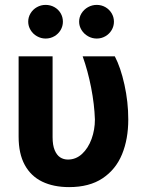

<svg xmlns="http://www.w3.org/2000/svg" viewBox="-20 -763 606 793"><path d="M197.2 -530.3V-196.4Q197.2 -163.4 205.8 -142.9Q214.4 -122.4 228.4 -113.2Q242.5 -104 260.7 -104Q293.7 -104 319.1 -127.5Q344.4 -151.1 358.2 -189.1Q372 -227.1 372 -269.5Q369.9 -331.8 356.4 -401.2Q342.9 -470.5 321.4 -530.3H454.2Q478.2 -484.8 494 -413.3Q509.8 -341.9 509.8 -269.5Q509.8 -188.4 484 -125.7Q458.2 -63 403.7 -26.6Q349.1 9.8 265.3 9.8Q201.2 9.8 154.3 -12.8Q107.5 -35.5 82.2 -81.9Q56.9 -128.3 56.9 -198.3V-530.3ZM96.5 -673.3Q96.5 -692.2 106.3 -708.2Q116 -724.2 132.6 -733.5Q149.2 -742.8 168.2 -742.8Q188.1 -742.8 204.4 -733.7Q220.7 -724.7 230.3 -708.7Q239.8 -692.6 239.8 -673.3Q239.8 -654.8 230.3 -638.7Q220.7 -622.7 204.4 -613.3Q188.1 -603.8 168.2 -603.8Q149.6 -603.8 132.8 -613.3Q116 -622.7 106.3 -639Q96.5 -655.2 96.5 -673.3ZM306.8 -673.3Q306.8 -692.2 316.8 -708.2Q326.9 -724.2 343.6 -733.5Q360.4 -742.8 379.5 -742.8Q399 -742.8 415.3 -733.5Q431.5 -724.2 441.1 -708.2Q450.6 -692.2 450.6 -673.3Q450.6 -654.8 441.1 -638.7Q431.5 -622.7 415.3 -613.3Q399 -603.8 379.5 -603.8Q360.4 -603.8 343.6 -613.3Q326.9 -622.7 316.8 -639Q306.8 -655.2 306.8 -673.3Z"/></svg>

Font: Pretendard JP Variable
Style: Regular
Weight: 400
Designer: Base glyphs from Inter by Rasmus Andersson; Hangul glyphs from Noto Sans CJK(Source Han Sans) by Jang Soo-young and Kang
Foundry: Kil Hyung-jin
Version: Version 1.307;Glyphs 3.2 (3192)